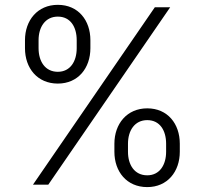

<svg xmlns="http://www.w3.org/2000/svg" viewBox="-20 -757 839 787"><path d="M82.4 -559.3C82.4 -478 132.8 -414.4 217 -414.4C300.1 -414.4 350.5 -478 350.5 -559.3V-592.3C350.5 -673.7 300.8 -737.2 217 -737.2C133.9 -737.2 82.4 -673.7 82.4 -592.3ZM115.1 0H177.9L677.6 -727.3H614.7ZM138.1 -592.3C138.1 -646 165.5 -688.9 217 -688.9C269.2 -688.9 294.4 -646 294.4 -592.3V-559.3C294.4 -505.7 268.1 -462.7 217 -462.7C164.8 -462.7 138.1 -505.7 138.1 -559.3ZM448.9 -134.9C448.9 -53.6 499.3 9.9 583.5 9.9C666.5 9.9 717 -53.6 717 -134.9V-168C717 -249.3 667.3 -312.9 583.5 -312.9C500.4 -312.9 448.9 -249.3 448.9 -168ZM504.6 -168C504.6 -221.6 532 -264.6 583.5 -264.6C635.7 -264.6 660.9 -221.6 660.9 -168V-134.9C660.9 -81.3 634.6 -38.4 583.5 -38.4C531.2 -38.4 504.6 -81.3 504.6 -134.9Z"/></svg>

Font: TID UI Light
Style: Regular
Weight: 300
Designer: The TID Project Authors
Foundry: Bakken & Bæck
Version: Version 1.001;hotconv 1.0.109;makeotfexe 2.5.65596